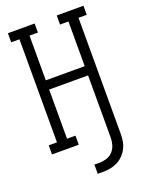

<svg xmlns="http://www.w3.org/2000/svg" viewBox="-169 -818 839 1094"><g transform="rotate(-20 250.0 -271.0)"><path d="M228 193V137H259Q281 137 303 130Q325 123 340 106.5Q355 90 361.5 68.5Q368 47 368 24V-353H132V-55H183V0H21V-55H71V-680H21V-735H183V-680H132V-409H368V-680H317V-735H479V-680H429V24Q429 47 425 69.5Q421 92 410.5 112Q400 132 383.5 148.5Q367 165 346.5 175Q326 185 303.5 189Q281 193 259 193Z"/></g></svg>

Font: Iosevka Curly Slab Light
Style: Regular
Weight: 300
Monospace: yes
Designer: Belleve Invis
Foundry: Belleve Invis
Version: Version 22.1.2; ttfautohint (v1.8.4)